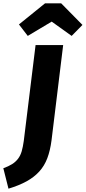

<svg xmlns="http://www.w3.org/2000/svg" viewBox="-90 -964 516 1155"><path d="M-70 48Q-39 37 -17.5 23.5Q4 10 18.5 -9Q33 -28 40.5 -54Q48 -80 53 -116L124 -693H290L220 -120Q212 -58 194.5 -12Q177 34 146 68Q115 102 69.5 127Q24 152 -39 171ZM77 -748 24 -817 181 -944H278L406 -814L341 -748L221 -834Z"/></svg>

Font: Szlgxwxxxixliatcpuztgldltzi
Style: Regular
Weight: 700
Italic angle: -8°
Designer: Carrois Corporate & Edenspiekermann
Foundry: Carrois Corporate GbR & Edenspiekermann AG
Version: Version 2.001